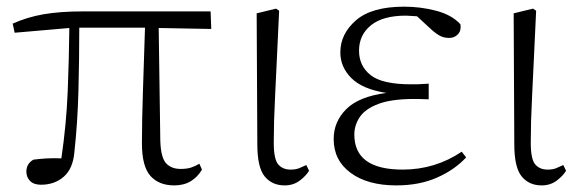

<svg xmlns="http://www.w3.org/2000/svg" viewBox="-20 -542 1741 576"><path d="M502.9 14.2Q456.5 14.2 431.2 -14.4Q405.8 -43 405.8 -111.8Q405.8 -181.2 408.9 -271.2Q412.1 -361.3 415 -459H217.8Q217.8 -363.8 215.3 -269.3Q212.9 -174.8 203.1 -85Q198.7 -35.6 171.1 -11.7Q143.6 12.2 103 12.2Q81.1 12.2 70.1 0.7Q59.1 -10.7 59.1 -26.9Q59.1 -50.8 80.1 -63Q98.1 -65.4 118.7 -66.7Q139.2 -67.9 164.1 -66.9Q179.2 -170.4 183.1 -267.3Q187 -364.3 188 -458L23.9 -443.8L18.1 -471.2Q61.5 -490.7 111.1 -499.3Q160.6 -507.8 229 -507.8H611.8L613.8 -455.1L456.1 -458L460.9 -120.1Q462.4 -69.8 478 -52.5Q493.7 -35.2 522 -35.2Q540.5 -35.2 553.2 -39.3Q565.9 -43.5 578.1 -50.8L585.9 -33.2Q573.2 -11.2 552.5 1.5Q531.7 14.2 502.9 14.2Z M834 14.2Q795.9 14.2 773.9 -12.9Q752 -40 752 -108.9L750 -502L808.1 -516.1L817.4 -509.8Q813.5 -424.3 810.5 -362.5Q807.6 -300.8 805.4 -256.3Q803.2 -211.9 802.2 -178.2Q801.3 -144.5 801.3 -113.8Q801.3 -64.5 814.7 -48.8Q828.1 -33.2 852.1 -33.2Q867.2 -33.2 877.9 -37.6Q888.7 -42 898.9 -46.9L907.2 -29.8Q897.9 -14.2 878.9 0Q859.9 14.2 834 14.2Z M1168.9 14.2Q1083 14.2 1032 -23.4Q981 -61 981 -125Q981 -176.8 1018.8 -214.6Q1056.6 -252.4 1139.2 -263.2Q1067.4 -274.4 1034.2 -307.6Q1001 -340.8 1001 -384.8Q1001 -440.4 1048.1 -481.2Q1095.2 -522 1192.4 -522Q1241.7 -522 1288.3 -509.8Q1335 -497.6 1361.3 -469.2Q1364.3 -450.2 1353.8 -439.2Q1343.3 -428.2 1328.1 -428.2Q1313 -428.2 1301.8 -433.6Q1290.5 -439 1274.4 -453.1L1231 -493.2L1198.2 -495.1Q1128.4 -495.1 1092.8 -466.1Q1057.1 -437 1057.1 -390.1Q1057.1 -344.2 1091.8 -316.7Q1126.5 -289.1 1212.4 -289.1Q1223.6 -289.1 1235.8 -289.3Q1248 -289.6 1266.1 -291V-244.1Q1248 -244.6 1239.3 -244.9Q1230.5 -245.1 1223.1 -245.1Q1154.3 -245.1 1115 -230.2Q1075.7 -215.3 1059.3 -190.9Q1043 -166.5 1043 -138.2Q1043 -33.2 1188 -33.2Q1285.2 -33.2 1365.2 -86.9L1378.4 -69.8Q1344.2 -32.7 1291.3 -9.3Q1238.3 14.2 1168.9 14.2Z M1605 14.2Q1566.9 14.2 1544.9 -12.9Q1522.9 -40 1522.9 -108.9L1521 -502L1579.1 -516.1L1588.4 -509.8Q1584.5 -424.3 1581.5 -362.5Q1578.6 -300.8 1576.4 -256.3Q1574.2 -211.9 1573.2 -178.2Q1572.3 -144.5 1572.3 -113.8Q1572.3 -64.5 1585.7 -48.8Q1599.1 -33.2 1623 -33.2Q1638.2 -33.2 1648.9 -37.6Q1659.7 -42 1669.9 -46.9L1678.2 -29.8Q1668.9 -14.2 1649.9 0Q1630.9 14.2 1605 14.2Z"/></svg>

Font: Source Han Serif TW ExtraLight
Style: Regular
Weight: 250
Designer: Ryoko NISHIZUKA Ë•øÂ°öÊ∂ºÂ≠ê (kana & ideographs); Frank Grie√ühammer (Latin, Greek & Cyrillic); Wenlong ZHANG Âº†ÊñáÈæô 
Foundry: Adobe
Version: Version 2.003;hotconv 1.1.1;makeotfexe 2.6.0